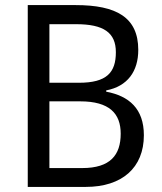

<svg xmlns="http://www.w3.org/2000/svg" viewBox="-20 -827 635 754"><path d="M277 -807H89V-93H317C459 -93 545 -168 545 -296C545 -400 487 -450 397 -467V-472C481 -488 523 -547 523 -631C523 -759 437 -807 277 -807ZM290 -502H174V-732H279C387 -732 435 -699 435 -622C435 -542 399 -502 290 -502ZM174 -429H295C410 -429 454 -381 454 -302C454 -218 413 -167 303 -167H174Z"/></svg>

Font: Noto Sans Kannada UI SemiCondensed SemiBold
Style: Regular
Weight: 600
Width: 4
Designer: Jelle Bosma - Monotype Design Team
Foundry: Monotype Imaging Inc.
Version: Version 2.006